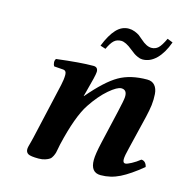

<svg xmlns="http://www.w3.org/2000/svg" viewBox="-97 -723 800 825"><g transform="rotate(15 303.0 -310.5)"><path d="M389.2 -125 423.8 -274.9Q436 -328.1 436.5 -340.8Q438.5 -374 412.1 -374Q394 -374 358.6 -343.8Q323.2 -313.5 289.1 -262.2Q250.5 -204.1 219.7 -71.8Q218.8 -67.4 216.3 -54.2Q213.9 -41 212.4 -34.9Q210.9 -28.8 206.1 -18.6Q201.2 -8.3 194.3 -3.4Q187.5 1.5 175 5.6Q162.6 9.8 146 9.8Q110.4 9.8 99.6 3.4Q88.9 -2.9 88.9 -17.1Q88.9 -21.5 90.8 -30Q92.8 -38.6 96.7 -52.2L101.6 -71.8L158.2 -320.8Q164.1 -346.7 164.1 -367.2Q164.1 -386.2 148.9 -387.2L108.9 -390.1Q104 -397 103.5 -406.7Q103 -416.5 107.9 -422.9Q213.4 -436 271 -436Q291.5 -436 291.5 -415Q291.5 -400.4 269.5 -320.3L264.2 -300.8L265.1 -299.8Q334 -380.9 384.8 -409.9Q435.5 -439 509.8 -439Q531.7 -439 543.7 -425Q555.7 -411.1 557.4 -387Q559.1 -362.8 556.2 -337.9Q553.2 -314.5 545.9 -283.2L509.8 -133.8Q500.5 -97.7 500.5 -82.5Q500.5 -65.9 511.2 -65.9Q519 -65.9 537.8 -75.9Q556.6 -85.9 574.2 -100.1Q584.5 -100.1 591.3 -92.8Q598.1 -85.4 600.1 -74.2Q546.9 -30.3 506.6 -10.3Q466.3 9.8 421.9 9.8Q377 9.8 377 -46.4Q377 -71.3 389.2 -125ZM491.2 -575.2Q508.3 -575.2 520.8 -586.4Q533.2 -597.7 548.8 -630.9L573.2 -621.1Q555.2 -571.3 527.8 -544.2Q500.5 -517.1 466.8 -517.1Q456.5 -517.1 445.3 -522.2Q434.1 -527.3 428.2 -531.5Q422.4 -535.6 409.2 -545.9Q378.9 -570.8 358.9 -570.8Q339.8 -570.8 327.4 -559.6Q314.9 -548.3 301.8 -520L277.8 -527.8Q297.9 -578.6 321.8 -604.2Q345.7 -629.9 377 -629.9Q390.6 -629.9 403.8 -624.8Q417 -619.6 424.6 -614.3Q432.1 -608.9 442.9 -599.1Q469.2 -575.2 491.2 -575.2Z"/></g></svg>

Font: Linux Libertine G
Style: Semibold Italic
Weight: 600
Italic angle: -11.5°
Designer: Philipp H. Poll
Foundry: Philipp H. Poll
Version: Version 5.1.1